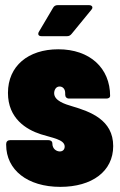

<svg xmlns="http://www.w3.org/2000/svg" viewBox="-20 -720 466 748"><path d="M142 -579H241C249 -579 254 -582 259 -588L336 -682C339 -685 340 -688 340 -691C340 -696 335 -700 327 -700H205C197 -700 191 -697 187 -690L132 -597C130 -594 129 -591 129 -588C129 -582 134 -579 142 -579ZM215 8C338 8 421 -52 421 -151C421 -253 332 -285 261 -306C234 -314 191 -327 191 -357C191 -368 197 -383 212 -383C224 -383 234 -374 234 -357V-351C234 -342 240 -336 249 -336H394C403 -336 409 -340 409 -346C409 -455 330 -528 207 -528C90 -528 11 -463 11 -358C11 -258 83 -215 139 -197C182 -183 232 -177 232 -149C232 -138 225 -130 213 -130C201 -130 184 -139 184 -161C184 -169 178 -174 169 -174H19C10 -174 4 -168 4 -159V-156C4 -58 87 8 215 8Z"/></svg>

Font: Barlow Condensed Black
Style: Regular
Weight: 900
Width: 3
Designer: Jeremy Tribby
Foundry: Tribby Type
Version: Version 1.422;hotconv 1.0.109;makeotfexe 2.5.65596